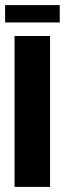

<svg xmlns="http://www.w3.org/2000/svg" viewBox="-24 -732 254 752"><path d="M33 0V-591H172V0ZM-4 -644V-712H210V-644Z"/></svg>

Font: Alumni Sans ExtraBold
Style: Regular
Weight: 800
Designer: Robert E. Leuschke
Foundry: Robert E. Leuschke
Version: Version 1.018